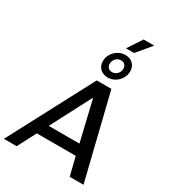

<svg xmlns="http://www.w3.org/2000/svg" viewBox="-292 -1230 1210 1358"><g transform="rotate(30 313.0 -551.0)"><path d="M-35.5 0 326.5 -686H446.2L614.5 0H501.8L464.5 -149.8H146.8L68.5 0ZM193.2 -237.8H444L367 -562.5H362.2ZM392 -986 469 -1102.5H553.5L554.2 -1100.5L458 -986ZM382.2 -742.5Q343.8 -742.5 319.8 -765.9Q295.8 -789.2 295.8 -826.2Q295.8 -858.8 312.2 -885.5Q328.8 -912.2 355.6 -927.9Q382.5 -943.5 413.2 -943.5Q452 -943.5 475.9 -920.1Q499.8 -896.8 499.8 -859.8Q499.8 -827.2 483.2 -800.5Q466.8 -773.8 440.4 -758.1Q414 -742.5 382.2 -742.5ZM390.2 -790.8Q415.5 -790.8 432.1 -809.2Q448.8 -827.8 448.8 -852Q448.8 -870.5 437.1 -882.9Q425.5 -895.2 405.2 -895.2Q380 -895.2 363.4 -877.1Q346.8 -859 346.8 -834Q346.8 -815.5 358.4 -803.1Q370 -790.8 390.2 -790.8Z"/></g></svg>

Font: Chivo Medium
Style: Italic
Weight: 500
Italic angle: -8.05°
Designer: Hector Gatti
Foundry: Omnibus-Type
Version: Version 2.002